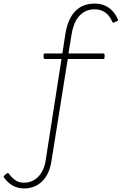

<svg xmlns="http://www.w3.org/2000/svg" viewBox="-140 -805 680 1074"><path d="M104 -484V-498Q104 -506 112 -506H209L225 -611Q252 -785 391 -785Q436 -785 469 -761.5Q502 -738 519 -697Q523 -690 515 -687L498 -679Q491 -676 488 -683Q459 -753 388 -753Q341 -753 306.5 -719Q272 -685 260 -610L243 -506H437Q445 -506 445 -498V-484Q445 -475 437 -475H239L148 95Q137 168 96.5 208.5Q56 249 -6 249Q-73 249 -117 189Q-123 182 -116 177L-102 165Q-96 161 -91 166Q-73 190 -53.5 203.5Q-34 217 -7 217Q41 217 73.5 184Q106 151 115 95L204 -475H112Q104 -475 104 -484Z"/></svg>

Font: LINE Seed JP_TTF Thin
Style: Regular
Weight: 250
Designer: LY Corporation & Fontrix & Fontworks
Version: Version 1.008